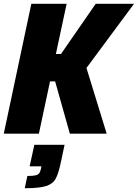

<svg xmlns="http://www.w3.org/2000/svg" viewBox="-20 -708 730 1017"><path d="M0 0 146 -688H333L276 -422H303L487 -688H690L438 -348L545 0H350L272 -277H245L186 0ZM197 186 199 173H137L162 59H322L303 149Q290 211 275 238.5Q260 266 224 277.5Q188 289 111 289L125 224Q154 224 167.5 221Q181 218 187 210.5Q193 203 197 186Z"/></svg>

Font: Saira Semi Condensed ExtraBold
Style: Italic
Weight: 800
Width: 4
Italic angle: -12°
Designer: Hector Gatti with collaboration of the Omnibus-Type team
Foundry: Omnibus-Type
Version: Version 1.001; ttfautohint (v1.8)